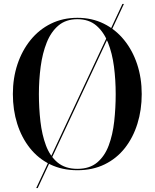

<svg xmlns="http://www.w3.org/2000/svg" viewBox="-20 -850 781 970"><path d="M163 100 598.5 -830H606L170.5 100ZM371 10Q294 10 233.5 -19.5Q173 -49 131 -102Q89 -155 67 -224.8Q45 -294.5 45 -375Q45 -455.5 68.2 -525.2Q91.5 -595 134.5 -648Q177.5 -701 237.5 -730.5Q297.5 -760 371 -760Q444.5 -760 504.2 -730.5Q564 -701 607 -648Q650 -595 673 -525.2Q696 -455.5 696 -375Q696 -294.5 674.2 -224.8Q652.5 -155 610.8 -102Q569 -49 508.5 -19.5Q448 10 371 10ZM371 3Q432.5 3 470.8 -29Q509 -61 529.2 -115Q549.5 -169 557 -236.8Q564.5 -304.5 564.5 -375Q564.5 -446 555.8 -513.5Q547 -581 525.5 -635Q504 -689 466.5 -721Q429 -753 371 -753Q313 -753 275.2 -721Q237.5 -689 216 -635Q194.5 -581 185.5 -513.5Q176.5 -446 176.5 -375Q176.5 -304.5 184.2 -236.8Q192 -169 212.2 -115Q232.5 -61 271 -29Q309.5 3 371 3Z"/></svg>

Font: BodoniModa_28ptMedium
Style: Regular
Weight: 500
Designer: Owen Earl
Foundry: indestructible type
Version: Version 2.004